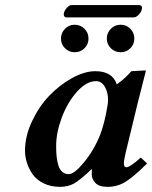

<svg xmlns="http://www.w3.org/2000/svg" viewBox="-20 -723 597 753"><path d="M373 -194.8Q386.2 -230.5 395 -272.9Q403.8 -315.4 403.8 -331.1Q403.8 -361.3 390.9 -383.1Q377.9 -404.8 356.9 -404.8Q318.8 -404.8 281.5 -362.8Q244.1 -320.8 222.2 -261.7Q200.2 -202.6 200.2 -150.9Q200.2 -127.4 201.9 -110.1Q203.6 -92.8 208.5 -75.7Q213.4 -58.6 223.9 -49.3Q234.4 -40 250 -40Q271.5 -40 310.3 -87.4Q349.1 -134.8 373 -194.8ZM339.8 -39.1Q339.8 -52.2 340.8 -58.1L338.9 -59.1Q293.5 -16.1 270 -3.2Q246.6 9.8 215.8 9.8Q178.7 9.8 150.6 -4.2Q122.6 -18.1 107.4 -40.3Q92.3 -62.5 85.2 -85.7Q78.1 -108.9 78.1 -131.8Q78.1 -188.5 105.2 -246.6Q132.3 -304.7 172.9 -347.2Q213.4 -389.6 262.5 -416.7Q311.5 -443.8 354 -443.8Q420.9 -443.8 438 -392.1Q471.2 -415.5 495.1 -443.8L549.8 -446.8Q551.8 -446.8 551.8 -443.8L520.5 -320.8L473.1 -125Q465.8 -93.3 465.8 -83Q465.8 -66.9 475.1 -66.9Q489.7 -66.9 532.2 -105L557.1 -82Q502.4 -28.3 471.2 -9.3Q439.9 9.8 401.9 9.8Q368.2 9.8 354 -5.6Q339.8 -21 339.8 -39.1ZM234.9 -533.7Q219.2 -549.3 219.2 -571.8Q219.2 -594.2 234.9 -610.1Q250.5 -626 272.9 -626Q295.4 -626 311.3 -610.1Q327.1 -594.2 327.1 -571.8Q327.1 -549.3 311.3 -533.7Q295.4 -518.1 272.9 -518.1Q250.5 -518.1 234.9 -533.7ZM414.8 -533.7Q398.9 -549.3 398.9 -571.8Q398.9 -594.2 414.8 -610.1Q430.7 -626 453.1 -626Q475.6 -626 491.2 -610.1Q506.8 -594.2 506.8 -571.8Q506.8 -549.3 491.2 -533.7Q475.6 -518.1 453.1 -518.1Q430.7 -518.1 414.8 -533.7ZM504.9 -654.8H240.2Q235.4 -654.8 232.7 -658.4Q230 -662.1 230 -667Q230 -669.9 231 -671.9Q232.4 -681.6 242.2 -692.4Q252 -703.1 261.2 -703.1H524.9Q537.1 -703.1 537.1 -690.9Q537.1 -689 536.1 -687Q534.7 -676.8 524.4 -665.8Q514.2 -654.8 504.9 -654.8Z"/></svg>

Font: Linux Libertine G
Style: Bold Italic
Weight: 700
Italic angle: -11.5°
Designer: Philipp H. Poll
Foundry: Philipp H. Poll
Version: Version 4.1.0